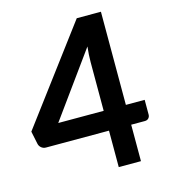

<svg xmlns="http://www.w3.org/2000/svg" viewBox="-108 -811 797 898"><g transform="rotate(-15 290.0 -362.0)"><path d="M356 -272.5V-509Q356 -542.5 360.5 -583L136 -272.5ZM554.5 -272.5V-201Q554.5 -191 548 -183.8Q541.5 -176.5 529.5 -176.5H463.5V0H356V-176.5H51Q38.5 -176.5 29 -184.2Q19.5 -192 17 -203.5L4 -266L346.5 -723.5H463.5V-272.5Z"/></g></svg>

Font: Lato 2
Style: Bold
Weight: 700
Designer: Lukasz Dziedzic with Adam Twardoch and Botio Nikoltchev
Foundry: tyPoland Lukasz Dziedzic
Version: Version 2.015; 2015-08-06; http://www.latofonts.com/